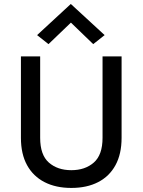

<svg xmlns="http://www.w3.org/2000/svg" viewBox="-20 -934 719 968"><path d="M85.5 0ZM85.5 -649.5H182.5V-239Q182.5 -153 226.2 -114.5Q270 -76 339.5 -76Q409 -76 453 -114.5Q497 -153 497 -239V-649.5H593V-239Q593 -157.5 562.2 -101.2Q531.5 -45 474.8 -15.8Q418 13.5 339.5 13.5Q261.5 13.5 204.5 -15.8Q147.5 -45 116.5 -101.2Q85.5 -157.5 85.5 -239ZM337.5 -820 224.5 -711.5 167 -757 337 -914 507.5 -757 450 -711.5Z"/></svg>

Font: Betinya Sans Medium
Style: Regular
Weight: 500
Designer: Jonathan Pinhorn
Version: Version 2.001;December 9, 2019;FontCreator 12.0.0.2547 64-bi